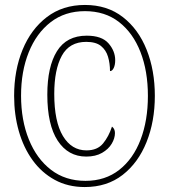

<svg xmlns="http://www.w3.org/2000/svg" viewBox="-20 -745 682 775"><path d="M322 10Q254 10 201 -19Q148 -48 111.5 -98.5Q75 -149 56 -215.5Q37 -282 37 -358Q37 -461 71 -544Q105 -627 169 -676Q233 -725 323 -725Q413 -725 476 -676Q539 -627 572 -544Q605 -461 605 -358Q605 -255 571.5 -171.5Q538 -88 475 -39Q412 10 322 10ZM325 -15Q405 -15 461.5 -59.5Q518 -104 547.5 -181.5Q577 -259 577 -358Q577 -458 547 -535Q517 -612 460.5 -656Q404 -700 323 -700Q242 -700 184.5 -655.5Q127 -611 96 -534Q65 -457 65 -359Q65 -260 96.5 -182Q128 -104 186 -59.5Q244 -15 325 -15ZM328 -113Q255 -113 213 -177Q171 -241 171 -363Q171 -476 210 -538.5Q249 -601 330 -601Q391 -601 418 -570Q445 -539 445 -502Q445 -483 439 -470.5Q433 -458 424 -458Q424 -489 416 -516Q408 -543 387.5 -559.5Q367 -576 328 -576Q260 -576 229.5 -520Q199 -464 199 -366Q199 -254 234 -196Q269 -138 329 -138Q373 -138 396 -166Q419 -194 432 -234Q444 -225 444 -208Q444 -187 431 -165Q418 -143 392 -128Q366 -113 328 -113Z"/></svg>

Font: Noto Serif Ethiopic ExtraCondensed Thin
Style: Regular
Weight: 100
Width: 2
Designer: Monotype Design Team
Foundry: Monotype Imaging Inc.
Version: Version 2.102; ttfautohint (v1.8.4.7-5d5b)